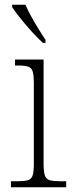

<svg xmlns="http://www.w3.org/2000/svg" viewBox="-20 -786 306 806"><path d="M26 0V-25H48Q80 -25 95.5 -29Q111 -33 116.5 -48.5Q122 -64 122 -98V-437Q122 -471 117 -486.5Q112 -502 97.5 -506.5Q83 -511 55 -511H43V-536H163V-99Q163 -65 168.5 -49Q174 -33 190 -29Q206 -25 238 -25H258V0ZM160 -606Q140 -624 114 -652.5Q88 -681 65 -710Q42 -739 31 -756V-766H87Q96 -744 111 -717Q126 -690 142 -664Q158 -638 171 -619V-606Z"/></svg>

Font: Noto Serif SemiCondensed ExtraLight
Style: Regular
Weight: 200
Width: 4
Designer: Monotype Design Team
Foundry: Monotype Imaging Inc.
Version: Version 2.014